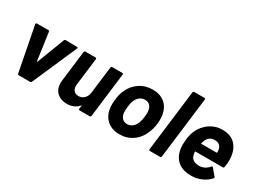

<svg xmlns="http://www.w3.org/2000/svg" viewBox="-48 -1263 2428 1834"><g transform="rotate(30 1166.0 -346.0)"><path d="M63 -503Q63 -515 75 -515H200Q211 -515 212 -505L255 -202Q255 -199 257.5 -199Q260 -199 261 -202L377 -505Q381 -515 392 -515L517 -513Q523 -513 525.5 -509.5Q528 -506 525 -499L311 -10Q306 0 297 0H170Q161 0 158 -10L63 -501Z M905 -514H1017Q1022 -514 1025 -510.5Q1028 -507 1027 -502L967 -12Q966 -7 962.5 -3.5Q959 0 954 0H842Q831 0 831 -12L836 -46Q836 -49 834 -49.5Q832 -50 830 -47Q784 7 702 7Q636 7 594.5 -31Q553 -69 553 -139Q553 -148 555 -168L596 -502Q597 -507 600.5 -510.5Q604 -514 609 -514H721Q732 -514 732 -502L695 -203Q694 -197 694 -186Q694 -152 712 -132.5Q730 -113 762 -113Q799 -113 824.5 -138Q850 -163 855 -203L892 -502Q892 -507 896 -510.5Q900 -514 905 -514Z M1085 -156Q1081 -177 1081 -208Q1081 -233 1084 -258Q1092 -321 1111 -364Q1143 -438 1206 -480Q1269 -522 1350 -522Q1430 -522 1481.5 -480.5Q1533 -439 1547 -365Q1552 -335 1552 -304Q1552 -283 1549 -260Q1543 -205 1523 -159Q1492 -81 1429 -36.5Q1366 8 1284 8Q1203 8 1150 -36Q1097 -80 1085 -156ZM1395 -188Q1407 -221 1411 -258Q1414 -282 1414 -303Q1414 -348 1393 -374.5Q1372 -401 1334 -401Q1302 -401 1277 -382Q1252 -363 1238 -329Q1227 -305 1222 -258Q1219 -233 1219 -210Q1219 -165 1240.5 -139Q1262 -113 1299 -113Q1331 -113 1356 -133Q1381 -153 1395 -188Z M1703 -700H1816Q1821 -700 1824 -696.5Q1827 -693 1826 -688L1743 -12Q1742 -7 1738.5 -3.5Q1735 0 1730 0H1617Q1606 0 1606 -12L1689 -688Q1690 -693 1694 -696.5Q1698 -700 1703 -700Z M2312 -225Q2309 -213 2298 -213H1998Q1993 -213 1993 -209Q1993 -189 2000 -168Q2018 -112 2096 -112Q2157 -113 2199 -164Q2204 -170 2209 -170Q2213 -170 2216 -166L2276 -95Q2279 -92 2279 -87Q2279 -82 2275 -78Q2238 -37 2185 -14.5Q2132 8 2072 8Q1989 8 1936 -31Q1883 -70 1866 -140Q1858 -168 1858 -211Q1858 -235 1861 -262Q1865 -316 1887 -368Q1919 -439 1980.5 -481Q2042 -523 2118 -523Q2217 -523 2268 -462Q2319 -401 2319 -299Q2319 -271 2312 -225ZM2016 -342Q2014 -337 2005 -310Q2005 -305 2010 -305H2177Q2182 -305 2182 -310Q2182 -322 2180 -338Q2175 -368 2155.5 -384.5Q2136 -401 2103 -401Q2042 -401 2016 -342Z"/></g></svg>

Font: Barlow
Style: Bold Italic
Weight: 700
Italic angle: -7°
Designer: Jeremy Tribby
Foundry: Tribby Type
Version: Version 1.422